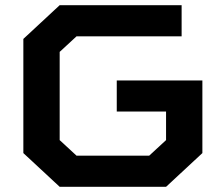

<svg xmlns="http://www.w3.org/2000/svg" viewBox="-20 -720 860 740"><path d="M620 -180V-290H430V-410H760V-130L620 0H210L70 -130V-570L210 -700H680V-580H275L210 -520V-180L275 -120H555Z"/></svg>

Font: Squares Bold
Style: Regular
Weight: 400
Designer: Typetype
Foundry: Typetype
Version: Version 001.000